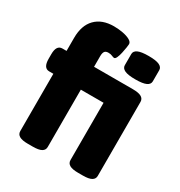

<svg xmlns="http://www.w3.org/2000/svg" viewBox="-178 -884 947 1010"><g transform="rotate(30 295.0 -379.0)"><path d="M139 2Q103 2 86.5 -7.5Q70 -17 70 -36V-384H45Q9 -384 9 -440V-468Q9 -523 45 -523H70V-602Q70 -678 110 -719Q150 -760 222 -760Q250 -760 276.5 -755Q303 -750 320 -740.5Q337 -731 337 -718Q337 -712 334.5 -696Q332 -680 328 -661.5Q324 -643 318 -629.5Q312 -616 305 -616Q299 -616 289.5 -620.5Q280 -625 266 -625Q250 -625 243.5 -616Q237 -607 237 -587V-523H472Q508 -523 524.5 -513.5Q541 -504 541 -485V-36Q541 -17 524.5 -7.5Q508 2 472 2H444Q408 2 391.5 -7.5Q375 -17 375 -36V-384H237V-36Q237 -17 220.5 -7.5Q204 2 167 2ZM458 -574Q413 -574 393 -583.5Q373 -593 373 -611V-679Q373 -697 393 -706.5Q413 -716 458 -716Q503 -716 523 -706.5Q543 -697 543 -679V-611Q543 -593 523 -583.5Q503 -574 458 -574Z"/></g></svg>

Font: Asap ExtraBold
Style: Regular
Weight: 800
Designer: Pablo Cosgaya
Foundry: Omnibus-Type
Version: Version 3.001; ttfautohint (v1.8.4.7-5d5b)